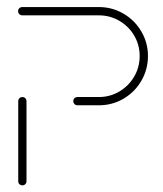

<svg xmlns="http://www.w3.org/2000/svg" viewBox="-20 -539 475 558"><path d="M45.2 -0.4Q40 -0.4 36.5 -3.7Q33 -7 33 -12.2V-244.8Q33 -250 36.5 -253.5Q40 -257 45.2 -257Q50 -257 53.5 -253.5Q57 -250 57 -244.8V-12.2Q57 -7.4 53.7 -3.9Q50.4 -0.4 45.2 -0.4ZM193 -245.2Q193 -250.4 196.5 -253.7Q200 -257 204.8 -257H267.4Q299.6 -257 326.9 -273.1Q354.1 -289.3 370 -316.5Q385.9 -343.7 385.9 -376.3Q385.9 -408.5 370 -435.6Q354.1 -462.6 326.9 -478.5Q299.6 -494.4 267.4 -494.4H44.8Q39.6 -494.4 36.1 -498Q32.6 -501.5 32.6 -506.7Q32.6 -511.5 36.1 -515Q39.6 -518.5 44.8 -518.5H267.4Q305.9 -518.5 338.7 -499.4Q371.5 -480.4 390.7 -447.6Q410 -414.8 410 -376.3Q410 -337.4 390.9 -304.4Q371.9 -271.5 339.1 -252.2Q306.3 -233 267.4 -233H204.8Q200 -233 196.5 -236.5Q193 -240 193 -245.2Z"/></svg>

Font: 26F Galaxy Hebrew Thin
Style: Regular
Weight: 100
Designer: C₂₉H₂₅N₃O₅
Version: Version 1.000